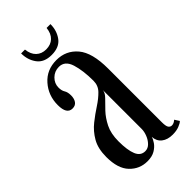

<svg xmlns="http://www.w3.org/2000/svg" viewBox="-210 -696 759 759"><g transform="rotate(-45 169.0 -316.5)"><path d="M131 10.5Q87.5 10.5 57.5 -20.8Q27.5 -52 27.5 -116.5Q27.5 -164 45.5 -195Q63.5 -226 90 -247Q116.5 -268 142.8 -285Q169 -302 187 -320.5Q205 -339 205 -365.5Q205 -422.5 192.8 -462Q180.5 -501.5 147 -501.5Q122.5 -501.5 105.2 -484.5Q88 -467.5 88 -444.5Q88 -427 94.8 -416.5Q101.5 -406 101.5 -387.5Q101.5 -369.5 93.5 -358Q85.5 -346.5 69 -346.5Q37 -346.5 37 -397.5Q37 -451 70.8 -489.2Q104.5 -527.5 159 -527.5Q212.5 -527.5 246.2 -487.8Q280 -448 280 -359V-58Q280 -37 285.2 -29.2Q290.5 -21.5 299.5 -21.5Q306.5 -21.5 312.5 -25Q318.5 -28.5 321.5 -31.5L334 -12Q328 -5.5 312.5 0.5Q297 6.5 276 6.5Q247.5 6.5 230 -7.2Q212.5 -21 211 -46Q208.5 -36 199.5 -22.8Q190.5 -9.5 173.8 0.5Q157 10.5 131 10.5ZM153 -24Q168.5 -24 180.2 -36Q192 -48 198.5 -64.8Q205 -81.5 205 -96V-313.5Q204 -299.5 188.8 -284.2Q173.5 -269 154.2 -248.8Q135 -228.5 120.2 -199Q105.5 -169.5 105.5 -126.5Q105.5 -77 116.5 -50.5Q127.5 -24 153 -24ZM160.5 -554.5Q118.5 -554.5 98.8 -581.2Q79 -608 79 -644.5H100.5Q103.5 -616 119.5 -600.8Q135.5 -585.5 160.5 -585.5Q186.5 -585.5 202.5 -600.8Q218.5 -616 221.5 -644.5H243Q243 -608 223.2 -581.2Q203.5 -554.5 160.5 -554.5Z"/></g></svg>

Font: Imbue 50pt
Style: Regular
Weight: 400
Designer: Tyler Finck
Foundry: Etcetera Type Company
Version: Version 1.102; ttfautohint (v1.8.3)